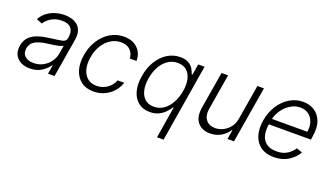

<svg xmlns="http://www.w3.org/2000/svg" viewBox="-68 -1047 3010 1745"><g transform="rotate(20 1436.5 -174.5)"><path d="M188.9 12.4Q139.6 12.4 101.9 -6.9Q64.3 -26.3 46 -63Q27.7 -99.8 35.9 -152.3Q45.1 -206.3 77.2 -238.1Q109.4 -269.9 159.4 -286.2Q209.5 -302.6 272.4 -310Q342 -318.5 380.1 -325.6Q418.3 -332.7 423.7 -363.3L425.8 -376.1Q435 -431.8 408.7 -464Q382.5 -496.1 320.7 -496.1Q261.7 -496.1 218.6 -470Q175.4 -443.9 154.5 -409.1L98.4 -430.8Q123.9 -475.5 161.2 -502.3Q198.5 -529.1 241.1 -541Q283.7 -552.9 325.3 -552.9Q356.5 -552.9 389 -544.7Q421.5 -536.6 447.3 -516.5Q473 -496.4 485.3 -460.9Q497.5 -425.4 488.3 -370.4L426.5 0H363.3L377.8 -86.3H373.9Q351.2 -50.1 304.2 -18.8Q257.1 12.4 188.9 12.4ZM204.9 -45.5Q255.3 -45.5 296.3 -67.6Q337.4 -89.8 364 -127.1Q390.6 -164.4 397.7 -209.2L410.9 -288Q400.2 -279.1 373.6 -272.5Q346.9 -266 316.6 -261.7Q286.2 -257.5 263.8 -254.6Q193.2 -246.1 150.4 -222.7Q107.6 -199.2 99.4 -149.5Q91.3 -100.1 121.3 -72.8Q151.3 -45.5 204.9 -45.5Z M806.1 11.4Q732.2 11.4 684.3 -25.2Q636.4 -61.8 617.4 -125.5Q598.4 -189.3 611.9 -270.2Q625.4 -352.6 666.2 -416.4Q707 -480.1 767.2 -516.5Q827.4 -552.9 898.8 -552.9Q980.8 -552.9 1030.7 -506.2Q1080.6 -459.5 1079.2 -383.5H1015.3Q1012.8 -430.8 981.2 -463.1Q949.6 -495.4 891.3 -495.4Q838.4 -495.4 793.3 -467.2Q748.2 -438.9 717.2 -388.7Q686.1 -338.4 675.4 -272.4Q664.1 -206 677.6 -155Q691.1 -104 726 -75.3Q761 -46.5 814.6 -46.5Q869.3 -46.5 914.1 -76.9Q958.8 -107.2 978.7 -159.1H1042.6Q1026.6 -109.7 992.4 -71.2Q958.1 -32.7 910.5 -10.7Q862.9 11.4 806.1 11.4Z M1555.5 204.5 1678.8 -545.5H1617.4L1600 -441.4H1592.2Q1585.4 -465.9 1569.8 -491.7Q1554.1 -517.4 1524.1 -535.2Q1494.2 -552.9 1444.1 -552.9Q1376.6 -552.9 1320.2 -517.6Q1263.7 -482.2 1225 -419Q1186.4 -355.8 1172.2 -271.3Q1158.1 -186.8 1175.9 -123.2Q1193.8 -59.7 1238.5 -24.1Q1283.2 11.4 1349.9 11.4Q1399.3 11.4 1435.5 -6.4Q1471.8 -24.1 1496.4 -50.2Q1521 -76.3 1536.4 -101.2H1542L1491.9 204.5ZM1571.4 -272.4Q1560.3 -206.7 1532.3 -155.5Q1504.4 -104.4 1462.7 -75.5Q1420.9 -46.5 1368.4 -46.5Q1314.1 -46.5 1281.2 -76.5Q1248.3 -106.5 1237 -157.7Q1225.7 -208.8 1236.1 -272.4Q1246.7 -335.2 1274 -385.7Q1301.4 -436.1 1343.3 -465.7Q1385.3 -495.4 1440.3 -495.4Q1493.6 -495.4 1526.4 -466.8Q1559.2 -438.2 1570.8 -388Q1582.3 -337.7 1571.4 -272.4Z M2133.5 -208.5 2190 -545.5H2253.2L2162.3 0H2099.1L2114 -90.6H2109.4Q2083.8 -48.7 2037.1 -20.8Q1990.4 7.1 1930.4 7.1Q1851.9 7.1 1810 -44Q1768.1 -95.2 1784.1 -192.1L1843.4 -545.5H1906.6L1848.4 -196Q1838.4 -132.1 1869.3 -93.2Q1900.2 -54.3 1959.2 -54.3Q1996.1 -54.3 2033.2 -72.1Q2070.3 -89.8 2097.8 -124.1Q2125.4 -158.4 2133.5 -208.5Z M2548.3 11.4Q2471.9 11.4 2422.1 -24.3Q2372.2 -60 2352.5 -123.4Q2332.7 -186.8 2346.6 -269.5Q2360.4 -352.3 2401.3 -416.2Q2442.1 -480.1 2502 -516.5Q2561.8 -552.9 2632.5 -552.9Q2691.8 -552.9 2739.7 -524Q2787.6 -495 2810.7 -435.7Q2833.8 -376.4 2818.5 -285.2L2813.6 -253.9H2407Q2391 -151.3 2430.8 -98.9Q2470.5 -46.5 2557.2 -46.5Q2615.8 -46.5 2657.3 -73Q2698.9 -99.4 2720.5 -136L2777 -116.5Q2750 -65 2690.3 -26.8Q2630.7 11.4 2548.3 11.4ZM2416.5 -309.7H2758.2Q2767 -362.2 2753.2 -404.3Q2739.3 -446.4 2706.1 -470.9Q2672.9 -495.4 2623.9 -495.4Q2575.6 -495.4 2532.5 -469.1Q2489.3 -442.8 2458.6 -400.6Q2427.9 -358.3 2416.5 -309.7Z"/></g></svg>

Font: Inter UI Light
Style: Italic
Weight: 300
Italic angle: 9.39999°
Designer: Rasmus Andersson
Foundry: rsms
Version: 3.2;8d6f07862